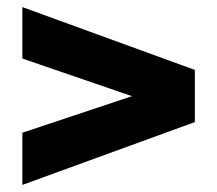

<svg xmlns="http://www.w3.org/2000/svg" viewBox="-20 -620 612 541"><path d="M43 -99V-246L352 -349L43 -455V-600L529 -423V-276Z"/></svg>

Font: MuseoModerno ExtraBold
Style: Regular
Weight: 800
Designer: Pablo Cosgaya, Héctor Gatti, Marcela Romero, and the Authors of The MuseoModerno Project.
Foundry: Omnibus-Type Team
Version: Version 1.001